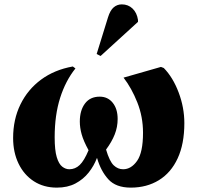

<svg xmlns="http://www.w3.org/2000/svg" viewBox="-20 -842 905 878"><path d="M240 16Q180 16 135 -13Q90 -42 65 -93.5Q40 -145 40 -211Q40 -296 73.5 -364.5Q107 -433 168 -478Q229 -523 313 -538L325 -529Q280 -473 255 -394.5Q230 -316 230 -214Q230 -155 239.5 -123.5Q249 -92 264.5 -80Q280 -68 297 -68Q324 -68 344.5 -87.5Q365 -107 385 -155Q362 -197 353.5 -227.5Q345 -258 345 -286Q345 -337 368.5 -368.5Q392 -400 436 -400Q473 -400 495.5 -372Q518 -344 518 -298Q518 -261 504.5 -227Q491 -193 465 -158Q481 -104 500 -86Q519 -68 543 -68Q580 -68 607 -106.5Q634 -145 634 -235Q634 -308 608 -373.5Q582 -439 545 -487L716 -536L729 -531Q771 -488 797 -419Q823 -350 823 -279Q823 -184 792.5 -118Q762 -52 706.5 -18Q651 16 578 16Q510 16 475.5 -22Q441 -60 424 -119H423Q410 -84 385.5 -53Q361 -22 325 -3Q289 16 240 16ZM440 -586 422 -595 474 -763Q484 -795 500 -808.5Q516 -822 537 -822Q566 -822 586 -803Q606 -784 611 -751V-742Z"/></svg>

Font: Literata 72pt ExtraBold
Style: Italic
Weight: 800
Italic angle: -2°
Designer: Latin by Veronika Burian and Jose Scaglione. Greek by Irene Vlachou. Cyrillic by Vera Evstafieva
Foundry: TypeTogether
Version: Version 3.002